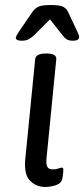

<svg xmlns="http://www.w3.org/2000/svg" viewBox="-20 -738 335 764"><path d="M160 6Q124 6 99 -19.5Q74 -45 81 -109L120 -503Q123 -525 162 -525H166Q205 -525 204 -503L165 -107Q163 -84 168.5 -74Q174 -64 189 -64Q203 -64 212.5 -67.5Q222 -71 226 -71Q232 -71 232 -63Q232 -62 231.5 -53Q231 -44 228 -27Q224 -8 202 -1Q180 6 160 6ZM66 -576Q43 -576 43 -588Q43 -594 58 -616L110 -692Q119 -704 132 -711Q145 -718 183 -718Q219 -718 231.5 -711Q244 -704 250 -692L286 -616Q290 -608 292.5 -601.5Q295 -595 295 -591Q295 -576 271 -576Q253 -576 244.5 -582Q236 -588 227 -600L179 -661L118 -600Q105 -588 94.5 -582Q84 -576 66 -576Z"/></svg>

Font: Asap Semi Expanded Semi Expanded Regular
Style: Italic
Weight: 400
Width: 6
Italic angle: -6°
Designer: Pablo Cosgaya
Foundry: Omnibus-Type
Version: Version 3.001; ttfautohint (v1.8.4.7-5d5b)